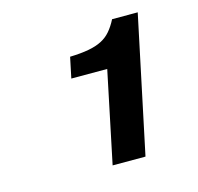

<svg xmlns="http://www.w3.org/2000/svg" viewBox="-71 -808 583 565"><g transform="rotate(-15 220.5 -526.0)"><path d="M206.1 -317.9 264.2 -596.2H154.8L168 -659.2Q201.7 -660.2 225.1 -664.6Q248.5 -668.9 265.1 -677.5Q281.7 -686 293.7 -700Q305.7 -713.9 315.9 -733.9H394L306.2 -317.9Z"/></g></svg>

Font: Clear Sans Medium
Style: Italic
Weight: 500
Italic angle: -12°
Foundry: Intel Corporation
Version: Version 1.00